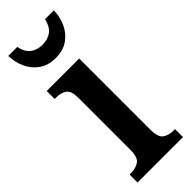

<svg xmlns="http://www.w3.org/2000/svg" viewBox="-251 -775 798 798"><g transform="rotate(-45 148.5 -376.0)"><path d="M16 0V-47H26Q53 -47 72 -60Q91 -73 91 -116V-422Q91 -464 73 -476.5Q55 -489 29 -489H18V-536H209V-118Q209 -73 227.5 -60Q246 -47 273 -47H283V0ZM142 -606Q98 -606 68.5 -627Q39 -648 24 -681Q9 -714 8 -752H61Q68 -716 89.5 -700Q111 -684 142 -684Q174 -684 195 -700Q216 -716 224 -752H276Q275 -714 260 -681Q245 -648 215.5 -627Q186 -606 142 -606Z"/></g></svg>

Font: Noto Serif Condensed SemiBold
Style: Regular
Weight: 600
Width: 3
Designer: Monotype Design Team
Foundry: Monotype Imaging Inc.
Version: Version 2.013